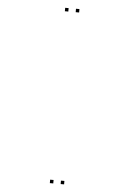

<svg xmlns="http://www.w3.org/2000/svg" viewBox="-65 -858 750 1114"><g transform="rotate(5 310.0 -300.5)"><path d="M351.5 -791V-811H331.5V-791ZM288.5 -791V-811H268.5V-791ZM288.5 210V190H268.5V210ZM351.5 210V190H331.5V210Z"/></g></svg>

Font: Monaspace Krypton Dots Var
Style: Regular
Weight: 400
Designer: Riley Cran and the Lettermatic Team
Version: Version 1.100 (Monaspace Krypton Dots)